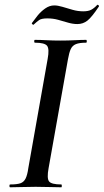

<svg xmlns="http://www.w3.org/2000/svg" viewBox="-20 -794 440 814"><path d="M23 0Q20 0 20 -6Q20 -12 23 -12Q52 -12 66.5 -17Q81 -22 88.5 -37Q96 -52 100 -81L182 -544Q190 -587 179.5 -600Q169 -613 128 -613Q125 -613 125 -619Q125 -625 128 -625Q150 -625 177.5 -623.5Q205 -622 235 -622Q269 -622 296.5 -623.5Q324 -625 345 -625Q348 -625 348 -619Q348 -613 345 -613Q317 -613 302 -607Q287 -601 280 -586Q273 -571 268 -542L186 -81Q178 -38 188 -25Q198 -12 240 -12Q242 -12 242 -6Q242 0 240 0Q218 0 191 -1Q164 -2 131 -2Q101 -2 73.5 -1Q46 0 23 0ZM122 -689Q121 -688 117.5 -691Q114 -694 115 -696Q125 -710 139 -727.5Q153 -745 171.5 -758Q190 -771 210 -771Q225 -771 245 -765Q265 -759 287.5 -752.5Q310 -746 333 -746Q354 -746 366.5 -752.5Q379 -759 392 -773Q394 -775 397.5 -772Q401 -769 399 -766Q369 -721 350.5 -706.5Q332 -692 308 -692Q289 -692 268.5 -698Q248 -704 226.5 -710Q205 -716 181 -716Q156 -716 146 -709Q136 -702 122 -689Z"/></svg>

Font: Cormorant SemiBold
Style: Italic
Weight: 600
Italic angle: -10°
Designer: Christian Thalmann (Catharsis Fonts)
Foundry: Catharsis Fonts
Version: Version 4.000